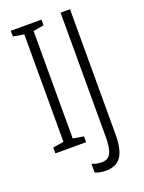

<svg xmlns="http://www.w3.org/2000/svg" viewBox="-165 -790 786 1051"><g transform="rotate(-20 227.5 -265.0)"><path d="M215 0V-34L153 -44V-670L215 -681V-714H36V-681L99 -670V-44L36 -34V0ZM264 184C344 184 381 135 381 15V-714H326V8C326 93 310 133 259 133C239 133 220 128 202 122V172C220 180 241 184 264 184Z"/></g></svg>

Font: Noto Sans Gurmukhi UI ExtraCondensed Light
Style: Regular
Weight: 300
Width: 2
Designer: Jelle Bosma - Monotype Design Team
Foundry: Monotype Imaging Inc.
Version: Version 2.004